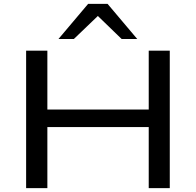

<svg xmlns="http://www.w3.org/2000/svg" viewBox="-20 -965 1005 985"><path d="M114 0V-705H223V-403H743V-705H851V0H743V-313H223V0ZM280 -765 432 -945H532L684 -765H604L482 -883L359 -765Z"/></svg>

Font: Nunito Sans 10pt Expanded Medium
Style: Regular
Weight: 500
Width: 7
Designer: Vernon Adams
Foundry: Vernon Adams
Version: Version 3.101;gftools[0.9.27]